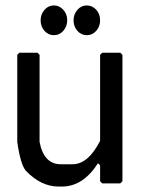

<svg xmlns="http://www.w3.org/2000/svg" viewBox="-20 -686 592 706"><path d="M51.3 -492.2H117.7L125.5 -484.4V-164.1Q141.1 -82 203.6 -82H246.6Q304.2 -82 348.1 -168V-484.4L356 -492.2H422.4L430.2 -484.4V-19.5L422.4 -11.7H356L348.1 -19.5V-78.1L340.3 -85.9Q285.6 0 207.5 0H195.8Q130.4 0 74.7 -58.6Q55.2 -82 43.5 -164.1V-484.4ZM250.5 -611.3Q250.5 -633.8 264.6 -649.9Q278.8 -666 299.3 -666Q319.3 -666 334 -649.9Q348.1 -634.3 348.1 -611.3Q348.1 -588.9 334 -572.8Q319.8 -556.6 299.3 -556.6Q278.8 -556.6 264.6 -572.5Q250.5 -588.4 250.5 -611.3ZM129.4 -611.3Q129.4 -633.8 143.6 -649.9Q157.7 -666 178.2 -666Q198.2 -666 212.9 -649.9Q227.1 -634.3 227.1 -611.3Q227.1 -588.9 212.9 -572.8Q198.7 -556.6 178.2 -556.6Q157.7 -556.6 143.6 -572.5Q129.4 -588.4 129.4 -611.3Z"/></svg>

Font: LaylaRuqaa
Style: Regular
Weight: 400
Version: Version 2.0